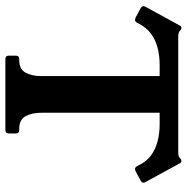

<svg xmlns="http://www.w3.org/2000/svg" viewBox="-10 -702 712 733"><g transform="rotate(90 346.5 -336.0)"><path d="M565 -660Q570 -660 575.5 -661.5Q581 -663 587 -669Q590 -672 595 -672Q602 -672 605 -664L675 -536Q678 -530 678 -528Q678 -521 671 -517L634 -497Q631 -496 629 -495.5Q627 -495 625.2 -495Q620 -495 615.4 -502L612 -508Q598 -538 574.5 -555.5Q551 -573 520.5 -581Q490 -589 454 -589H411V-136Q411 -102 424 -77.5Q437 -53 471 -53H477Q490 -53 490 -40V-13Q490 0 477 0H206Q193 0 193 -13V-40Q193 -53 206 -53H211Q245 -53 258 -77.5Q271 -102 271 -136V-589H228Q193 -589 162.5 -581Q132 -573 108.5 -555.5Q85 -538 70 -508L67 -502Q62 -495 56.8 -495Q56 -495 53.5 -495.5Q51 -496 48 -497L11 -517Q4 -521 4 -528Q4 -530 7 -536L77 -664Q80 -672 87 -672Q92 -672 95 -669Q101 -663 107 -661.5Q113 -660 117 -660Z"/></g></svg>

Font: Young Serif Light
Style: Regular
Weight: 300
Designer: Bastien Sozeau
Foundry: NBR — Bastien Sozeau
Version: Version 5.001